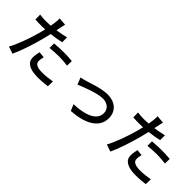

<svg xmlns="http://www.w3.org/2000/svg" viewBox="113 -1766 2774 2774"><g transform="rotate(45 1500.0 -379.5)"><path d="M535 -488V-395C598 -402 659 -406 724 -406C784 -406 843 -400 894 -393L897 -489C840 -495 780 -497 722 -497C658 -497 589 -493 535 -488ZM570 -241 477 -250C468 -209 460 -167 460 -125C460 -26 548 27 711 27C787 27 854 20 909 13L912 -88C846 -76 778 -68 712 -68C584 -68 557 -109 557 -154C557 -179 562 -210 570 -241ZM220 -632C182 -632 147 -634 98 -640L100 -542C136 -539 173 -538 219 -538C244 -538 271 -539 300 -540L276 -443C238 -303 165 -97 106 5L215 42C269 -71 337 -277 373 -418C384 -460 395 -506 405 -549C473 -557 543 -568 606 -583V-682C548 -667 486 -656 425 -647L437 -706C441 -726 450 -767 456 -792L336 -801C338 -779 337 -742 332 -711C330 -692 325 -666 320 -636C285 -633 251 -632 220 -632Z M1153 -410 1195 -306C1268 -337 1478 -424 1599 -424C1694 -424 1757 -366 1757 -285C1757 -134 1576 -73 1354 -66L1396 31C1686 13 1860 -96 1860 -284C1860 -427 1756 -515 1607 -515C1488 -515 1321 -457 1252 -435C1221 -426 1182 -415 1153 -410Z M2535 -488V-395C2598 -402 2659 -406 2724 -406C2784 -406 2843 -400 2894 -393L2897 -489C2840 -495 2780 -497 2722 -497C2658 -497 2589 -493 2535 -488ZM2570 -241 2477 -250C2468 -209 2460 -167 2460 -125C2460 -26 2548 27 2711 27C2787 27 2854 20 2909 13L2912 -88C2846 -76 2778 -68 2712 -68C2584 -68 2557 -109 2557 -154C2557 -179 2562 -210 2570 -241ZM2220 -632C2182 -632 2147 -634 2098 -640L2100 -542C2136 -539 2173 -538 2219 -538C2244 -538 2271 -539 2300 -540L2276 -443C2238 -303 2165 -97 2106 5L2215 42C2269 -71 2337 -277 2373 -418C2384 -460 2395 -506 2405 -549C2473 -557 2543 -568 2606 -583V-682C2548 -667 2486 -656 2425 -647L2437 -706C2441 -726 2450 -767 2456 -792L2336 -801C2338 -779 2337 -742 2332 -711C2330 -692 2325 -666 2320 -636C2285 -633 2251 -632 2220 -632Z"/></g></svg>

Font: Noto Sans CJK HK Medium
Style: Regular
Weight: 500
Designer: Ryoko NISHIZUKA 西塚涼子 (kana, bopomofo & ideographs); Paul D. Hunt (Latin, Greek & Cyrillic); Sandoll Communications 산돌커뮤니
Foundry: Adobe
Version: Version 2.004;hotconv 1.0.118;makeotfexe 2.5.65603